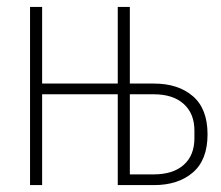

<svg xmlns="http://www.w3.org/2000/svg" viewBox="-20 -536 640 556"><path d="M67 -516H102V-294H321V-516H356V-294H426Q496 -294 538.5 -257.5Q581 -221 581 -147Q581 -73 538.5 -36.5Q496 0 426 0H321V-263H102V0H67ZM425 -31Q481 -31 512 -58.5Q543 -86 543 -136V-158Q543 -207 512 -235Q481 -263 425 -263H356V-31Z"/></svg>

Font: IBM Plex Mono ExtLt
Style: Regular
Weight: 200
Monospace: yes
Designer: Mike Abbink, Paul van der Laan, Pieter van Rosmalen
Foundry: Bold Monday
Version: Version 2.3